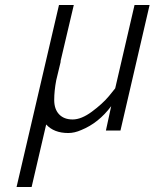

<svg xmlns="http://www.w3.org/2000/svg" viewBox="-20 -520 616 765"><path d="M204 -200 222 -275H221L274 -500H215L46 225H106L164 -24C184.7 -1.3 214 10 252 10C268.7 10 286 6 304 -2C350 -20.7 389.7 -52.3 423 -97L402 0H460L576 -500H516L439 -168L414 -137C396.7 -116.3 374 -95.7 346 -75C318 -54.3 292.5 -44 269.5 -44C246.5 -44 228.5 -50.8 215.5 -64.5C202.5 -78.2 196 -97.2 196 -121.5C196 -145.8 198.7 -172 204 -200Z"/></svg>

Font: Titillium Web
Style: Light Italic
Weight: 300
Italic angle: -13°
Version: Version 1.001;PS 57.000;hotconv 1.0.70;makeotf.lib2.5.55311